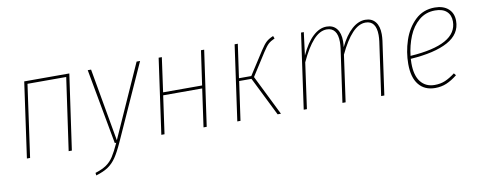

<svg xmlns="http://www.w3.org/2000/svg" viewBox="-62 -819 3258 1304"><g transform="rotate(-10 1567.0 -167.0)"><path d="M357 0 428 -499H161L91 0H69L142 -519H453L379 0Z M706 2Q677 66 653 101Q629 136 597.5 157.5Q566 179 513 195L511 177Q559 162 588 142Q617 122 637.5 90.5Q658 59 685 0H675L580 -519H603L692 -16L917 -519H941Z M1287 0 1324 -262H1055L1018 0H996L1069 -519H1091L1058 -282H1327L1361 -519H1383L1309 0Z M1867 -511Q1838 -498 1822.5 -483.5Q1807 -469 1783 -432L1684 -277L1821 0H1798L1665 -268H1580L1542 0H1520L1593 -519H1615L1582 -287H1667L1770 -447Q1794 -484 1811.5 -500Q1829 -516 1860 -529Z M2589 -413Q2589 -393 2586 -369L2534 0H2512L2564 -367Q2567 -391 2567 -411Q2567 -460 2548.5 -485Q2530 -510 2494 -510Q2446 -510 2401 -462Q2356 -414 2312 -321L2267 0H2245L2297 -367Q2300 -391 2300 -411Q2300 -460 2281 -485Q2262 -510 2226 -510Q2178 -510 2133 -460.5Q2088 -411 2044 -315L2000 0H1978L2051 -519H2070L2050 -361Q2088 -444 2133.5 -486.5Q2179 -529 2228 -529Q2273 -529 2297.5 -498.5Q2322 -468 2322 -412Q2322 -394 2319 -371Q2357 -449 2402 -489Q2447 -529 2495 -529Q2540 -529 2564.5 -498.5Q2589 -468 2589 -413Z M2754 -214Q2753 -204 2753 -183Q2753 -98 2788 -54.5Q2823 -11 2884 -11Q2924 -11 2956 -24.5Q2988 -38 3025 -66L3037 -51Q2998 -20 2962 -5Q2926 10 2884 10Q2811 10 2771 -39.5Q2731 -89 2731 -182Q2731 -264 2757.5 -344Q2784 -424 2839 -476.5Q2894 -529 2974 -529Q3033 -529 3067.5 -498.5Q3102 -468 3102 -415Q3102 -324 3011.5 -274.5Q2921 -225 2754 -214ZM2756 -234Q3080 -255 3080 -415Q3080 -459 3052.5 -484Q3025 -509 2973 -509Q2908 -509 2861.5 -469.5Q2815 -430 2789.5 -367.5Q2764 -305 2756 -234Z"/></g></svg>

Font: Fira Sans Condensed Thin
Style: Italic
Weight: 250
Width: 3
Italic angle: -8°
Designer: Carrois Corporate & Edenspiekermann AG
Foundry: Carrois Corporate GbR & Edenspiekermann AG
Version: Version 4.203